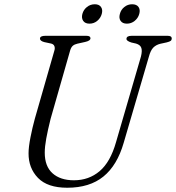

<svg xmlns="http://www.w3.org/2000/svg" viewBox="-20 -868 826 901"><path d="M524.5 -201 641.5 -603Q648 -629 643.2 -643.2Q638.5 -657.5 618.5 -663.5L596.5 -668.5Q573 -676 573.5 -685.5Q573.5 -700 598 -700H766.5Q786 -700 786 -687.5Q786 -680.5 781.2 -676.5Q776.5 -672.5 762 -669L732 -662.5Q712 -657.5 699.2 -644.5Q686.5 -631.5 678.5 -601.5L560.5 -198Q530 -92 465.2 -39.5Q400.5 13 295.5 13Q203 13 158.2 -33.2Q113.5 -79.5 114 -149Q114 -177.5 123 -223.5Q132 -269.5 143.5 -311L235 -630Q239 -642.5 235 -652Q231 -661.5 218 -664L187.5 -670.5Q167.5 -676 167.5 -687Q168 -700 193 -700H385.5Q404.5 -700 404.5 -688.5Q404.5 -676.5 379 -671L343 -663Q329.5 -660 321.5 -653Q313.5 -646 309 -630.5L217.5 -310.5Q204 -256.5 197 -217.8Q190 -179 190 -151.5Q190 -87.5 226.5 -54.8Q263 -22 327 -22Q397 -22 447.5 -64.8Q498 -107.5 524.5 -201ZM400 -757Q379.5 -757 370.5 -770Q361.5 -783 366.5 -802.5Q372 -822.5 388 -835.2Q404 -848 425 -848Q445 -848 454 -835.2Q463 -822.5 457.5 -802.5Q452 -783 436.2 -770Q420.5 -757 400 -757ZM575.5 -757Q555 -757 546 -770Q537 -783 542.5 -802.5Q547.5 -822.5 563.5 -835.2Q579.5 -848 600 -848Q621 -848 630 -835.2Q639 -822.5 633.5 -802.5Q628 -783 612 -770Q596 -757 575.5 -757Z"/></svg>

Font: Fraunces 9pt Light
Style: Italic
Weight: 300
Italic angle: -16°
Version: Version 1.000;[0bf87f6ff]